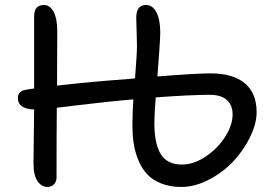

<svg xmlns="http://www.w3.org/2000/svg" viewBox="-20 -742 1078 761"><path d="M168.9 -1Q144 -1 128.2 -24.7Q112.3 -48.3 112.8 -97.2Q113.3 -133.3 114 -202.9Q114.7 -272.5 115.2 -308.1Q50.8 -310.5 50.8 -353Q50.8 -381.3 83 -386.2Q102.1 -390.1 115.2 -391.1V-674.8Q115.2 -699.7 124.8 -710.9Q134.3 -722.2 154.8 -722.2Q177.7 -722.2 192.4 -695.3Q207 -668.5 207 -617.2Q207 -581.1 206.5 -509Q206.1 -437 206.1 -402.8Q343.3 -418.5 494.1 -429.2Q507.8 -431.2 515.1 -431.2Q522.9 -528.8 522.9 -559.1Q522.9 -581.1 521.5 -618.9Q520 -656.7 520 -670.9Q520 -722.2 558.1 -722.2Q585.4 -722.2 600.3 -692.6Q615.2 -663.1 615.2 -612.8Q615.2 -584 604 -439Q760.7 -451.2 814 -451.2Q903.3 -451.2 950.2 -412.1Q997.1 -373 997.1 -297.9Q997.1 -251 970.9 -198Q944.8 -145 903.8 -101.6Q862.8 -58.1 807.4 -29.5Q752 -1 698.2 -1Q653.3 -1 618.9 -14.9Q584.5 -28.8 563.2 -51.5Q542 -74.2 528.6 -106.7Q515.1 -139.2 510 -173.1Q504.9 -207 504.9 -247.1Q504.9 -301.3 508.8 -348.1Q460.9 -344.2 406.2 -338.4Q351.6 -332.5 289.1 -325Q226.6 -317.4 205.1 -314.9Q204.1 -210.9 204.1 -38.1Q204.1 -22.5 194.1 -11.7Q184.1 -1 168.9 -1ZM591.8 -253.9Q591.8 -173.3 616.9 -131.6Q642.1 -89.8 701.2 -89.8Q748 -89.8 795.4 -121.6Q842.8 -153.3 872.3 -199.7Q901.9 -246.1 901.9 -288.1Q901.9 -325.2 879.4 -345.7Q856.9 -366.2 811 -366.2Q737.3 -366.2 597.2 -356Q591.8 -286.1 591.8 -253.9Z"/></svg>

Font: Shantell Sans Bouncy
Style: Regular
Weight: 400
Designer: Stephen Nixon, Anya Danilova, Shantell Martin
Foundry: Arrow Type
Version: Version 1.006;[9816181b4]